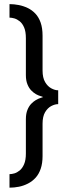

<svg xmlns="http://www.w3.org/2000/svg" viewBox="-20 -724 322 909"><path d="M25 164.5Q47.5 164.5 69.8 160Q92 155.5 112.5 145Q133 134.5 148.5 117.5Q164 100.5 172.8 74.8Q181.5 49 181.5 15V-138.5Q181.5 -172.5 193.5 -192.8Q205.5 -213 222.8 -222Q240 -231 255.5 -231V-296.5Q240 -296.5 222.8 -305.8Q205.5 -315 193.5 -335.5Q181.5 -356 181.5 -390V-555Q181.5 -591 172.5 -616.8Q163.5 -642.5 147.5 -659.5Q131.5 -676.5 111 -686.2Q90.5 -696 68.5 -700.2Q46.5 -704.5 25 -704.5V-640.5Q35.5 -640.5 48.2 -636.8Q61 -633 73.5 -623Q86 -613 94.2 -594Q102.5 -575 102.5 -543V-368.5Q102.5 -343 109.8 -325Q117 -307 128 -295.8Q139 -284.5 150.2 -278.2Q161.5 -272 171.2 -269.2Q181 -266.5 184 -264.5Q181 -263 171.2 -260Q161.5 -257 150.2 -250.5Q139 -244 128 -232.8Q117 -221.5 109.8 -203.5Q102.5 -185.5 102.5 -159.5V3Q102.5 34 94.2 53.2Q86 72.5 73.5 82.8Q61 93 48.2 96.8Q35.5 100.5 25 100.5Z"/></svg>

Font: Anybody SemiCondensed
Style: Regular
Weight: 400
Width: 4
Version: Version 1.113;gftools[0.9.25]